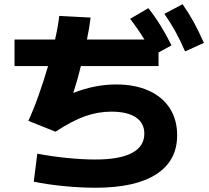

<svg xmlns="http://www.w3.org/2000/svg" viewBox="-20 -838 978 897"><path d="M47.9 -653.3H237.3Q252 -717.8 256.8 -763.7L403.3 -755.9Q397.9 -709.5 386.2 -653.3H654.8Q623.5 -704.1 587.9 -750L672.9 -799.8Q703.6 -761.2 729.7 -719.2Q755.9 -677.2 781.2 -626L720.7 -592.8V-529.3H357.9Q342.8 -467.3 322.3 -403.8Q422.9 -443.4 522.5 -443.4Q610.4 -443.4 674.6 -414.6Q738.8 -385.7 773.2 -332.3Q807.6 -278.8 807.6 -206.1Q807.6 -86.4 709.7 -23.7Q611.8 39.1 425.8 39.1Q356.9 39.1 278.8 31.5Q200.7 23.9 137.7 10.7L154.3 -120.1Q222.7 -106.9 294.2 -99.9Q365.7 -92.8 425.8 -92.8Q538.6 -92.8 596.4 -123.3Q654.3 -153.8 654.3 -213.9Q654.3 -263.2 614.5 -289.8Q574.7 -316.4 500 -316.4Q437 -316.4 376.5 -294.7Q315.9 -272.9 239.3 -222.7L112.3 -273.4Q135.3 -322.3 159.4 -389.9Q183.6 -457.5 204.6 -529.3H47.9ZM748 -773.4 833 -818.4Q861.8 -777.3 885.3 -734.4Q908.7 -691.4 932.6 -637.7L844.7 -597.7Q822.8 -648.4 799.8 -690.2Q776.9 -731.9 748 -773.4Z"/></svg>

Font: Pretendard ExtraBold
Style: Regular
Weight: 800
Designer: Base glyphs from Inter by Rasmus Andersson; Hangeul glyphs from Noto Sans CJK(Source Han Sans) by Jang Soo-young and Kan
Foundry: Kil Hyung-jin
Version: Version 1.309